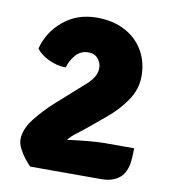

<svg xmlns="http://www.w3.org/2000/svg" viewBox="-69 -627 620 689"><g transform="rotate(10 241.0 -282.0)"><path d="M42 -420.5Q58 -482.5 108.2 -524.2Q158.5 -566 230 -566Q289 -566 332.5 -543Q376 -520 399.8 -479.2Q423.5 -438.5 423.5 -386Q423.5 -339 395 -297.2Q366.5 -255.5 325.5 -222L255.5 -164Q242 -153.5 225.2 -140.5Q208.5 -127.5 200 -115.5Q239.5 -121 275.8 -124.2Q312 -127.5 335.5 -127.5H442.5Q442.5 -117 441.5 -99.2Q440.5 -81.5 438.5 -70Q432 -33.5 408 -15.8Q384 2 345.5 2H86.5Q77 -7 65 -22.2Q53 -37.5 44 -55.2Q35 -73 35 -88Q35 -125 65.8 -164.5Q96.5 -204 135.5 -238.5L233 -325.5Q248 -338 258.5 -354.2Q269 -370.5 269 -389.5Q269 -408 256.5 -423Q244 -438 221.5 -438Q194 -438 176 -418Q158 -398 150 -370.5Q118.5 -370.5 87.5 -385.2Q56.5 -400 42 -420.5Z"/></g></svg>

Font: Signika SC
Style: Bold
Weight: 700
Designer: Anna Giedryś
Foundry: Anna Giedryś
Version: Version 2.000; ttfautohint (v1.8.3) -l 8 -r 50 -G 200 -x 9 -